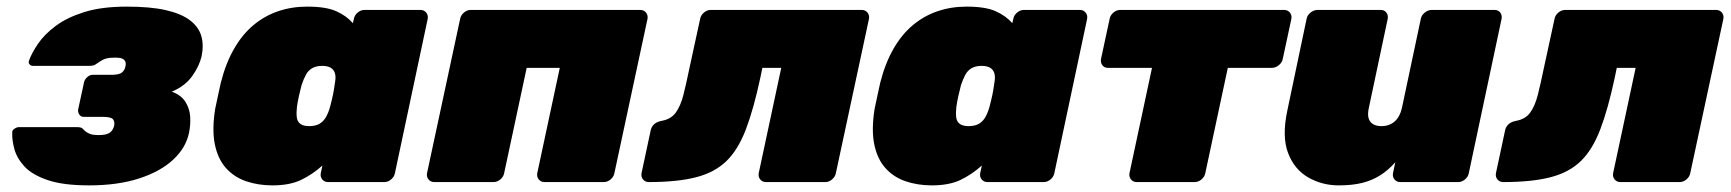

<svg xmlns="http://www.w3.org/2000/svg" viewBox="-20 -550 5228 580"><path d="M249 10Q171 10 124 -6Q77 -22 54 -47Q31 -72 23.5 -99.5Q16 -127 17 -149Q16 -156 23.5 -161Q31 -166 37 -166H212Q225 -166 229 -162Q233 -158 237 -154Q242 -150 250.5 -146Q259 -142 279 -142Q302 -142 312 -149.5Q322 -157 325 -171Q327 -182 321.5 -189.5Q316 -197 290 -197H233Q224 -197 219.5 -204Q215 -211 216 -219L234 -302Q236 -310 243.5 -317Q251 -324 260 -324H317Q340 -324 348.5 -331Q357 -338 359 -350Q361 -358 358.5 -364Q356 -370 349 -373Q342 -376 329 -376Q310 -376 300 -373Q290 -370 280 -363Q274 -359 268 -355Q262 -351 249 -351H80Q73 -351 69 -356Q65 -361 68 -368Q76 -390 95 -418Q114 -446 148 -471.5Q182 -497 234.5 -513.5Q287 -530 363 -530Q434 -530 480.5 -519.5Q527 -509 553.5 -489Q580 -469 588 -441.5Q596 -414 589 -380Q582 -350 560.5 -320Q539 -290 499 -273Q527 -263 540 -242.5Q553 -222 554.5 -197.5Q556 -173 551 -149Q542 -104 503.5 -68Q465 -32 400.5 -11Q336 10 249 10Z M803 10Q760 10 723.5 -2.5Q687 -15 662.5 -42.5Q638 -70 629 -114Q620 -158 630 -221Q635 -244 638.5 -261Q642 -278 647 -300Q662 -359 687 -402.5Q712 -446 745.5 -474Q779 -502 820 -516Q861 -530 908 -530Q965 -530 996 -516Q1027 -502 1046 -480L1049 -493Q1051 -504 1060.5 -512Q1070 -520 1081 -520H1250Q1261 -520 1267.5 -512Q1274 -504 1272 -493L1173 -27Q1171 -16 1161.5 -8Q1152 0 1141 0H971Q960 0 953.5 -8Q947 -16 949 -27L954 -50Q924 -23 889.5 -6.5Q855 10 803 10ZM914 -169Q933 -169 945 -176Q957 -183 964.5 -196Q972 -209 977 -227Q983 -250 986 -264.5Q989 -279 992 -301Q995 -317 992 -328Q989 -339 979.5 -345Q970 -351 953 -351Q935 -351 923 -344Q911 -337 904 -324Q897 -311 891 -293Q887 -278 883 -260Q879 -242 877 -227Q875 -209 876.5 -196Q878 -183 887 -176Q896 -169 914 -169Z M1292 0Q1281 0 1274.5 -8Q1268 -16 1270 -27L1370 -493Q1372 -504 1381.5 -512Q1391 -520 1402 -520H1914Q1925 -520 1931.5 -512Q1938 -504 1936 -493L1836 -27Q1834 -16 1824.5 -8Q1815 0 1804 0H1625Q1614 0 1607.5 -8Q1601 -16 1603 -27L1671 -345H1571L1503 -27Q1501 -16 1491.5 -8Q1482 0 1471 0Z M1940 0Q1929 0 1922.5 -8Q1916 -16 1918 -27L1946 -158Q1952 -180 1979 -185Q2007 -190 2021.5 -210Q2036 -230 2044.5 -263.5Q2053 -297 2062 -341L2095 -493Q2097 -504 2106.5 -512Q2116 -520 2127 -520H2583Q2594 -520 2600.5 -512Q2607 -504 2605 -493L2505 -27Q2503 -16 2493.5 -8Q2484 0 2473 0H2294Q2283 0 2276.5 -8Q2270 -16 2272 -27L2340 -345H2283L2277 -316Q2257 -222 2233.5 -160Q2210 -98 2174.5 -63.5Q2139 -29 2082.5 -14.5Q2026 0 1940 0Z M2795 10Q2752 10 2715.5 -2.5Q2679 -15 2654.5 -42.5Q2630 -70 2621 -114Q2612 -158 2622 -221Q2627 -244 2630.5 -261Q2634 -278 2639 -300Q2654 -359 2679 -402.5Q2704 -446 2737.5 -474Q2771 -502 2812 -516Q2853 -530 2900 -530Q2957 -530 2988 -516Q3019 -502 3038 -480L3041 -493Q3043 -504 3052.5 -512Q3062 -520 3073 -520H3242Q3253 -520 3259.5 -512Q3266 -504 3264 -493L3165 -27Q3163 -16 3153.5 -8Q3144 0 3133 0H2963Q2952 0 2945.5 -8Q2939 -16 2941 -27L2946 -50Q2916 -23 2881.5 -6.5Q2847 10 2795 10ZM2906 -169Q2925 -169 2937 -176Q2949 -183 2956.5 -196Q2964 -209 2969 -227Q2975 -250 2978 -264.5Q2981 -279 2984 -301Q2987 -317 2984 -328Q2981 -339 2971.5 -345Q2962 -351 2945 -351Q2927 -351 2915 -344Q2903 -337 2896 -324Q2889 -311 2883 -293Q2879 -278 2875 -260Q2871 -242 2869 -227Q2867 -209 2868.5 -196Q2870 -183 2879 -176Q2888 -169 2906 -169Z M3414 0Q3403 0 3396.5 -8Q3390 -16 3392 -27L3460 -345H3327Q3316 -345 3310 -353Q3304 -361 3306 -372L3332 -493Q3334 -504 3343.5 -512Q3353 -520 3364 -520H3859Q3870 -520 3876.5 -512Q3883 -504 3881 -493L3855 -372Q3853 -361 3843 -353Q3833 -345 3822 -345H3689L3621 -27Q3619 -16 3609.5 -8Q3600 0 3589 0Z M4024 10Q3974 10 3932 -14Q3890 -38 3871 -88Q3852 -138 3869 -217L3927 -493Q3929 -504 3939 -512Q3949 -520 3960 -520H4151Q4162 -520 4168 -512Q4174 -504 4172 -493L4115 -224Q4111 -206 4114 -194Q4117 -182 4127 -175.5Q4137 -169 4153 -169Q4177 -169 4193 -183Q4209 -197 4215 -224L4272 -493Q4274 -504 4284 -512Q4294 -520 4305 -520H4495Q4506 -520 4512 -512Q4518 -504 4516 -493L4417 -27Q4415 -16 4405.5 -8Q4396 0 4385 0H4210Q4199 0 4192.5 -8Q4186 -16 4188 -27L4195 -60Q4174 -36 4149.5 -20.5Q4125 -5 4095 2.5Q4065 10 4024 10Z M4521 0Q4510 0 4503.5 -8Q4497 -16 4499 -27L4527 -158Q4533 -180 4560 -185Q4588 -190 4602.5 -210Q4617 -230 4625.5 -263.5Q4634 -297 4643 -341L4676 -493Q4678 -504 4687.5 -512Q4697 -520 4708 -520H5164Q5175 -520 5181.5 -512Q5188 -504 5186 -493L5086 -27Q5084 -16 5074.5 -8Q5065 0 5054 0H4875Q4864 0 4857.5 -8Q4851 -16 4853 -27L4921 -345H4864L4858 -316Q4838 -222 4814.5 -160Q4791 -98 4755.5 -63.5Q4720 -29 4663.5 -14.5Q4607 0 4521 0Z"/></svg>

Font: Rubik Black
Style: Italic
Weight: 900
Italic angle: -12°
Designer: Hubert and Fischer
Foundry: Hubert and Fischer
Version: Version 2.300;gftools[0.9.30]